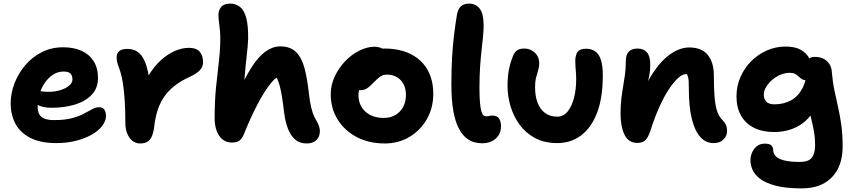

<svg xmlns="http://www.w3.org/2000/svg" viewBox="-20 -780 4703 1060"><path d="M291 10Q204 10 148 -18.5Q92 -47 65.5 -96.5Q39 -146 39 -210Q39 -264 59.5 -318.5Q80 -373 118 -418.5Q156 -464 209.5 -491.5Q263 -519 329 -519Q386 -519 429 -500Q472 -481 496.5 -443Q521 -405 521 -349Q521 -293 486 -256.5Q451 -220 393 -202.5Q335 -185 265 -185Q211 -185 182 -204.5Q153 -224 153 -250Q153 -264 159.5 -271.5Q166 -279 182 -279Q193 -279 208 -276Q223 -273 249 -273Q282 -273 312 -282Q342 -291 361 -306.5Q380 -322 380 -341Q380 -363 369 -374Q358 -385 331 -385Q300 -385 274 -368.5Q248 -352 228.5 -324.5Q209 -297 198.5 -262Q188 -227 188 -190Q188 -167 196.5 -150Q205 -133 225.5 -125Q246 -117 280 -117Q338 -117 377 -127.5Q416 -138 442.5 -152Q469 -166 488.5 -177Q508 -188 527 -188Q546 -188 555.5 -175.5Q565 -163 565 -139Q565 -113 545 -86Q525 -59 489 -38Q453 -17 402.5 -3.5Q352 10 291 10Z M753 12Q729 12 711 -2.5Q693 -17 682.5 -42.5Q672 -68 672 -101Q672 -170 668.5 -225Q665 -280 658 -323.5Q651 -367 639 -400Q629 -426 626.5 -438.5Q624 -451 624 -465Q624 -485 638 -497.5Q652 -510 683 -510Q711 -510 733 -498Q755 -486 771 -458Q787 -430 797.5 -381Q808 -332 811 -257L752 -248Q771 -313 800.5 -363Q830 -413 867.5 -447Q905 -481 945 -498.5Q985 -516 1023 -516Q1064 -516 1082.5 -494.5Q1101 -473 1101 -437Q1101 -412 1084.5 -393.5Q1068 -375 1030 -357Q977 -333 940.5 -303.5Q904 -274 881.5 -238.5Q859 -203 847.5 -163Q836 -123 831 -78Q826 -42 816 -22.5Q806 -3 790.5 4.5Q775 12 753 12Z M1261 7Q1216 7 1190.5 -30Q1165 -67 1165 -127Q1165 -221 1172.5 -296.5Q1180 -372 1187.5 -433Q1195 -494 1196 -545Q1197 -584 1194.5 -610.5Q1192 -637 1189 -657.5Q1186 -678 1186 -700Q1186 -723 1201 -741.5Q1216 -760 1251 -760Q1282 -760 1305 -742Q1328 -724 1339.5 -681Q1351 -638 1350 -564Q1348 -523 1342 -472Q1336 -421 1330.5 -353.5Q1325 -286 1325 -192L1291 -254Q1330 -348 1368.5 -408Q1407 -468 1446.5 -496Q1486 -524 1527 -524Q1582 -524 1613.5 -493.5Q1645 -463 1660.5 -406Q1676 -349 1685 -267Q1691 -214 1699 -183Q1707 -152 1716 -134Q1725 -116 1734 -101Q1739 -91 1742.5 -79Q1746 -67 1746 -56Q1746 -26 1727 -7Q1708 12 1673 12Q1634 12 1609 -10Q1584 -32 1569.5 -70Q1555 -108 1549 -156Q1542 -214 1536 -250Q1530 -286 1523.5 -309Q1517 -332 1508 -351Q1492 -343 1463 -304.5Q1434 -266 1399 -199Q1364 -132 1326 -38Q1314 -11 1299.5 -2Q1285 7 1261 7Z M2104 12Q2017 12 1950 -23Q1883 -58 1844.5 -119.5Q1806 -181 1806 -260Q1806 -311 1828 -358Q1850 -405 1885.5 -442Q1921 -479 1964 -500.5Q2007 -522 2048 -522Q2065 -522 2080.5 -516.5Q2096 -511 2105 -499.5Q2114 -488 2114 -468Q2114 -432 2099.5 -405Q2085 -378 2040 -363Q2018 -353 1999.5 -337Q1981 -321 1970 -300Q1959 -279 1959 -256Q1959 -199 1997 -164Q2035 -129 2099 -129Q2153 -129 2187 -164Q2221 -199 2221 -257Q2221 -307 2192 -337.5Q2163 -368 2116 -368Q2093 -368 2077.5 -356Q2062 -344 2042 -324Q2028 -309 2017 -300Q2006 -291 1995.5 -286.5Q1985 -282 1969 -282Q1951 -282 1937.5 -296Q1924 -310 1924 -349Q1924 -377 1939.5 -406Q1955 -435 1980.5 -459Q2006 -483 2038 -497.5Q2070 -512 2102 -512Q2187 -512 2247.5 -481.5Q2308 -451 2340 -395Q2372 -339 2372 -262Q2372 -184 2336.5 -122Q2301 -60 2240.5 -24Q2180 12 2104 12Z M2641 11Q2621 11 2598 5Q2575 -1 2552.5 -19.5Q2530 -38 2511.5 -74Q2493 -110 2482.5 -169Q2472 -228 2472 -317Q2472 -393 2475.5 -457.5Q2479 -522 2486 -580.5Q2493 -639 2502 -695Q2508 -730 2524.5 -745Q2541 -760 2569 -760Q2608 -760 2629 -731.5Q2650 -703 2650 -640Q2650 -610 2646.5 -576Q2643 -542 2638.5 -501.5Q2634 -461 2630.5 -410.5Q2627 -360 2627 -297Q2627 -243 2630 -211.5Q2633 -180 2638 -164Q2643 -148 2649.5 -143Q2656 -138 2664 -138Q2672 -138 2677.5 -139Q2683 -140 2687.5 -141Q2692 -142 2697 -142Q2725 -142 2735.5 -125.5Q2746 -109 2746 -83Q2746 -54 2732.5 -33Q2719 -12 2695.5 -0.5Q2672 11 2641 11Z M3057 10Q2986 10 2934.5 -17.5Q2883 -45 2849.5 -90.5Q2816 -136 2799 -192Q2782 -248 2782 -305Q2782 -355 2789.5 -394.5Q2797 -434 2812 -470Q2819 -490 2833.5 -501Q2848 -512 2874 -512Q2909 -512 2933 -489Q2957 -466 2957 -430Q2957 -411 2951 -392Q2945 -373 2939.5 -351Q2934 -329 2934 -299Q2934 -248 2948.5 -211.5Q2963 -175 2990 -155.5Q3017 -136 3056 -136Q3091 -136 3114 -164.5Q3137 -193 3149 -240Q3161 -287 3161 -342Q3161 -364 3159.5 -381Q3158 -398 3157 -412.5Q3156 -427 3156 -443Q3156 -475 3168.5 -493Q3181 -511 3216 -511Q3245 -511 3266 -496.5Q3287 -482 3297.5 -449.5Q3308 -417 3308 -364Q3308 -239 3276 -156.5Q3244 -74 3187.5 -32Q3131 10 3057 10Z M3919 10Q3877 10 3846.5 -23.5Q3816 -57 3799.5 -123.5Q3783 -190 3783 -292Q3783 -316 3782 -332.5Q3781 -349 3777 -360Q3773 -371 3766 -379.5Q3759 -388 3747 -395Q3773 -395 3790 -390.5Q3807 -386 3816 -373.5Q3825 -361 3822 -333Q3805 -355 3793 -363Q3781 -371 3767 -371Q3748 -371 3723.5 -349Q3699 -327 3672 -286Q3645 -245 3619.5 -188Q3594 -131 3572 -62Q3559 -21 3543 -6Q3527 9 3499 9Q3450 9 3428 -36Q3406 -81 3406 -151Q3406 -200 3410.5 -236.5Q3415 -273 3420.5 -304.5Q3426 -336 3430.5 -369Q3435 -402 3435 -443Q3435 -478 3451.5 -495Q3468 -512 3500 -512Q3533 -512 3551.5 -491Q3570 -470 3570 -423Q3570 -394 3566 -371Q3562 -348 3556.5 -322Q3551 -296 3547 -259Q3543 -222 3544 -165L3507 -208Q3541 -312 3587 -380.5Q3633 -449 3684.5 -483.5Q3736 -518 3785 -518Q3854 -518 3887.5 -476.5Q3921 -435 3921 -364Q3921 -294 3925 -245.5Q3929 -197 3939 -167Q3949 -137 3966 -120Q3980 -106 3987 -92Q3994 -78 3994 -56Q3994 -30 3974.5 -10Q3955 10 3919 10Z M4406 260Q4317 260 4261.5 245Q4206 230 4176 207Q4146 184 4134.5 157Q4123 130 4123 106Q4123 68 4145 40.5Q4167 13 4203 13Q4228 13 4238.5 23Q4249 33 4249 51Q4249 68 4262.5 82.5Q4276 97 4309 105.5Q4342 114 4396 114Q4444 114 4462 90.5Q4480 67 4480 22Q4480 -16 4475 -46.5Q4470 -77 4463 -105.5Q4456 -134 4449 -165.5Q4442 -197 4437 -235L4495 -227Q4482 -177 4455.5 -143Q4429 -109 4395 -88.5Q4361 -68 4325 -59.5Q4289 -51 4255 -51Q4190 -51 4143.5 -74Q4097 -97 4071.5 -141Q4046 -185 4046 -247Q4046 -305 4068 -355Q4090 -405 4127.5 -442.5Q4165 -480 4214 -501.5Q4263 -523 4317 -523Q4371 -523 4403 -504Q4435 -485 4448.5 -456Q4462 -427 4462 -395Q4462 -370 4451 -354Q4440 -338 4428 -338Q4414 -338 4405.5 -344Q4397 -350 4389 -358Q4381 -366 4369.5 -372Q4358 -378 4339 -378Q4314 -378 4289 -367.5Q4264 -357 4243.5 -339.5Q4223 -322 4210 -300.5Q4197 -279 4197 -257Q4197 -232 4211.5 -218Q4226 -204 4255 -204Q4307 -204 4347 -226Q4387 -248 4410.5 -293.5Q4434 -339 4434 -408Q4434 -438 4443.5 -452Q4453 -466 4477 -466Q4509 -466 4529 -454.5Q4549 -443 4560 -424.5Q4571 -406 4572 -386Q4577 -327 4587 -280Q4597 -233 4607 -188.5Q4617 -144 4624.5 -92Q4632 -40 4632 30Q4632 137 4573 198.5Q4514 260 4406 260Z"/></svg>

Font: Shantell Sans
Style: Bold
Weight: 700
Designer: Stephen Nixon, Anya Danilova, Shantell Martin
Foundry: Arrow Type
Version: Version 1.011;[c5ecc13dd]